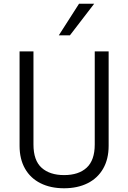

<svg xmlns="http://www.w3.org/2000/svg" viewBox="-20 -1009 694 1039"><path d="M407.7 -988.8H489.7L358.4 -817.9H298.3ZM85.9 -220.2V-731H161.1V-227.1Q161.1 -140.6 205.3 -101.1Q249.5 -61.5 326.7 -61.5Q405.8 -61.5 449.2 -101.8Q492.7 -142.1 492.7 -227.1V-731H567.9V-220.2Q567.9 -147.9 538.1 -96.2Q508.3 -44.4 453.9 -17.3Q399.4 9.8 326.7 9.8Q253.4 9.8 199 -17.6Q144.5 -44.9 115.2 -96.7Q85.9 -148.4 85.9 -220.2Z"/></svg>

Font: Glacial Indifference
Style: Regular
Weight: 400
Designer: Alfredo Marco Pradil
Foundry: Alfredo Marco Pradil
Version: Version 1.312